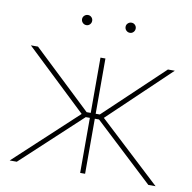

<svg xmlns="http://www.w3.org/2000/svg" viewBox="-79 -779 858 857"><g transform="rotate(10 350.5 -350.0)"><path d="M20 0 300.3 -260.3 23.9 -522.5H56.2L320.8 -272H339.4V-522.5H361.8V-272H380.4L645 -522.5H676.3L400.9 -260.3L681.2 0H648.4L380.9 -249.5H361.8V0H339.4V-249.5H320.8L52.2 0ZM449.2 -654.3Q439.5 -654.3 432.6 -661.1Q425.8 -668 425.8 -677.7Q425.8 -687 432.6 -693.6Q439.5 -700.2 449.2 -700.2Q458.5 -700.2 465.1 -693.6Q471.7 -687 471.7 -677.7Q471.7 -668 465.1 -661.1Q458.5 -654.3 449.2 -654.3ZM252 -654.3Q242.2 -654.3 235.4 -661.1Q228.5 -668 228.5 -677.7Q228.5 -687 235.4 -693.6Q242.2 -700.2 252 -700.2Q261.2 -700.2 267.8 -693.6Q274.4 -687 274.4 -677.7Q274.4 -668 267.8 -661.1Q261.2 -654.3 252 -654.3Z"/></g></svg>

Font: Inter 28pt Thin
Style: Regular
Weight: 250
Designer: Rasmus Andersson
Foundry: rsms
Version: Version 4.001;git-66647c0bb